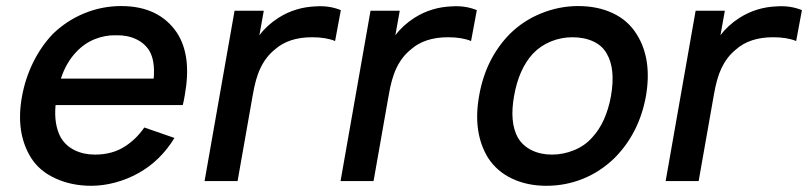

<svg xmlns="http://www.w3.org/2000/svg" viewBox="-20 -598 2668 634"><path d="M181 -143.5Q197 -116.5 226.5 -102Q256 -87.5 293.5 -87.5Q351 -87.5 392.5 -114.5Q430 -138.5 456.5 -177L556 -142.5Q534.5 -106.5 503.8 -76.2Q473 -46 436.5 -26Q400.5 -6 360.2 4.8Q320 15.5 281 15.5Q217 15.5 164 -8.5Q110.5 -32.5 82.5 -77Q31.5 -159 52 -276Q62.5 -336.5 88.5 -390Q114.5 -443.5 154 -485.5Q200.5 -530.5 258.8 -554.2Q317 -578 380 -578Q505 -578 564.5 -489.5Q613.5 -414 590.5 -285.5Q588.5 -274 586.8 -265.2Q585 -256.5 583.5 -251H163.5Q157.5 -186 181 -143.5ZM231.5 -426Q198.5 -391.5 181 -338.5H487.5Q492.5 -396 474 -429Q458.5 -455 429.2 -468.8Q400 -482.5 362.5 -481.5Q328 -482.5 293.2 -468.8Q258.5 -455 231.5 -426Z M1105.5 -564.5 1086.5 -462.5Q1056.5 -475 1010.5 -475Q933 -475 887.5 -434.5Q871.5 -421.5 860 -406.2Q848.5 -391 839.8 -372.5Q831 -354 825 -332Q819 -310 814.5 -283.5L764.5 0H655.5L754.5 -562.5H851L836.5 -481.5Q861 -514.5 900 -539.5Q955.5 -574.5 1023 -577Q1068 -580 1105.5 -564.5Z M1554.5 -564.5 1535.5 -462.5Q1505.5 -475 1459.5 -475Q1382 -475 1336.5 -434.5Q1320.5 -421.5 1309 -406.2Q1297.5 -391 1288.8 -372.5Q1280 -354 1274 -332Q1268 -310 1263.5 -283.5L1213.5 0H1104.5L1203.5 -562.5H1300L1285.5 -481.5Q1310 -514.5 1349 -539.5Q1404.5 -574.5 1472 -577Q1517 -580 1554.5 -564.5Z M1591.5 -77Q1540.5 -160.5 1562 -281Q1583 -403.5 1663 -485.5Q1708.5 -530.5 1767.8 -554.2Q1827 -578 1889 -578Q1953.5 -578 2003.5 -554.5Q2053.5 -531 2082 -485.5Q2134 -403.5 2113 -281Q2091 -159 2010 -77Q1963.5 -31.5 1905.8 -8Q1848 15.5 1784 15.5Q1721 15.5 1670.8 -8.2Q1620.5 -32 1591.5 -77ZM1984 -420Q1969.5 -447 1939.5 -461Q1909.5 -475 1870.5 -475Q1833 -475 1798.8 -461Q1764.5 -447 1739 -420Q1693 -369.5 1677.5 -281Q1662 -194.5 1690 -143.5Q1706 -116.5 1735.5 -102Q1765 -87.5 1802.5 -87.5Q1840 -87.5 1875.5 -102Q1911 -116.5 1935 -143.5Q1981.5 -193 1997.5 -281Q2013 -370 1984 -420Z M2628 -564.5 2609 -462.5Q2579 -475 2533 -475Q2455.5 -475 2410 -434.5Q2394 -421.5 2382.5 -406.2Q2371 -391 2362.2 -372.5Q2353.5 -354 2347.5 -332Q2341.5 -310 2337 -283.5L2287 0H2178L2277 -562.5H2373.5L2359 -481.5Q2383.5 -514.5 2422.5 -539.5Q2478 -574.5 2545.5 -577Q2590.5 -580 2628 -564.5Z"/></svg>

Font: Russisch Sans SemiBold
Style: Italic
Weight: 600
Width: 4
Italic angle: -10°
Designer: Michael Sharanda (font) & Cristiano Sobral (main changes)
Foundry: Michael Sharanda
Version: Version 2.00;September 8, 2020;FontCreator 13.0.0.2681 64-bi